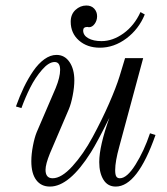

<svg xmlns="http://www.w3.org/2000/svg" viewBox="-20 -668 610 700"><path d="M237.8 -588.9Q237.8 -615.7 255.1 -631.8Q272.5 -647.9 294.9 -647.9Q313 -647.9 323.5 -636.5Q334 -625 334 -608.9Q334 -593.3 325.2 -581.1Q316.4 -568.8 304.2 -568.8Q303.2 -568.8 301.3 -569.3Q299.3 -569.8 298.8 -569.8Q283.2 -569.8 283.2 -557.1Q283.2 -539.1 301.8 -528.6Q320.3 -518.1 350.1 -518.1Q391.1 -518.1 430.4 -546.4Q469.7 -574.7 492.2 -624L507.8 -615.2Q485.8 -561.5 440.7 -527.8Q395.5 -494.1 344.2 -494.1Q297.9 -494.1 267.8 -520.5Q237.8 -546.9 237.8 -588.9ZM526.9 -182.1 546.9 -175.8Q481 12.2 401.9 12.2Q372.6 12.2 357.2 -12.7Q341.8 -37.6 341.8 -77.1Q341.8 -135.3 378.9 -238.8Q335.4 -150.9 311.5 -112.8Q232.9 12.2 162.1 12.2Q129.9 12.2 112.1 -11.7Q94.2 -35.6 94.2 -80.1Q94.2 -106 100.1 -136.5Q106 -167 113.8 -186L183.1 -347.2Q199.2 -386.7 199.2 -413.1Q199.2 -441.9 179.2 -441.9Q157.7 -441.9 133.1 -413.3Q108.4 -384.8 90.3 -348.9Q72.3 -313 58.1 -273.9L38.1 -279.8Q51.8 -317.9 67.1 -349.9Q82.5 -381.8 101.3 -409.2Q120.1 -436.5 141.8 -452.1Q163.6 -467.8 186 -467.8Q215.8 -467.8 233.4 -441.9Q251 -416 251 -375Q251 -350.6 245.1 -320.1Q239.3 -289.6 231 -270L162.1 -108.9Q146 -69.3 146 -48.8Q146 -18.1 171.9 -18.1Q204.1 -18.1 243.9 -61.8Q283.7 -105.5 317.6 -168.2Q351.6 -231 377.4 -290Q403.3 -349.1 416 -390.1L436 -456.1H502L415 -133.8Q399.9 -79.6 399.9 -47.9Q399.9 -31.7 403.8 -24.9Q407.7 -18.1 417 -18.1Q442.9 -18.1 474.1 -67.9Q505.4 -117.7 526.9 -182.1Z"/></svg>

Font: Flanker Steampunk
Style: Italic
Weight: 400
Italic angle: -12°
Designer: Alexey Kryukov, Leonardo Di Lena
Foundry: Alexey Kryukov, Leonardo Di Lena
Version: 1.210